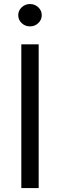

<svg xmlns="http://www.w3.org/2000/svg" viewBox="-20 -952 304 972"><path d="M175.8 -727.5V0H87.9V-727.5ZM131.8 -818.4Q107.4 -818.4 89.8 -835Q72.3 -851.6 72.3 -875Q72.3 -898.4 89.8 -915Q107.4 -931.6 131.8 -931.6Q156.2 -931.6 173.8 -915Q191.4 -898.4 191.4 -875Q191.4 -851.6 173.8 -835Q156.2 -818.4 131.8 -818.4Z"/></svg>

Font: Inter V
Style: 
Weight: 400
Designer: Rasmus Andersson
Foundry: rsms
Version: Version 4.000;git-a3f224843